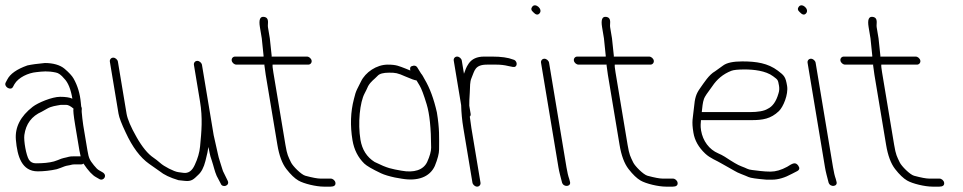

<svg xmlns="http://www.w3.org/2000/svg" viewBox="-43 -694 3593 716"><path d="M97.9 -55C119.9 -55 145.1 -57.7 168.7 -63L183.1 -68C193.3 -71.7 200.2 -75.5 211.6 -77C220.8 -78.2 224.4 -81 235.7 -81H260.7C263.4 -81 265.9 -82 268.2 -84C286.1 -57.2 301.9 -40.2 315.7 -33L327.9 -26C343.3 -17.6 359.7 -40.5 338.6 -52L326.4 -59C321.3 -61.7 314.9 -67.8 307.3 -77.5C291.9 -97 288.1 -102.8 283.1 -133L267.4 -227C264.9 -241.9 262.9 -264 261.7 -276.5C260.7 -286.1 264.3 -288 259.8 -297C259.7 -301.7 259.2 -306.3 258.4 -311C255.4 -344.5 246.4 -374.5 231.4 -401C225.8 -411 214.6 -423.2 197.9 -437.5C181.1 -451.8 154.8 -459 124.4 -459C96.8 -456.5 74.8 -453.5 59.1 -450C19.7 -436.1 -5.4 -418.4 -16.1 -397L-21.4 -387C-30.8 -371 -2.6 -354 5.4 -370L10.8 -380C25.6 -405.4 62.7 -422.3 92.8 -425C116.3 -427.6 134.7 -430.1 165.5 -423.5C175 -421.9 185.3 -414.4 196.4 -401C210.8 -386.6 221 -361.6 226.9 -326C216.8 -330.7 201.6 -333 181.3 -333C150.8 -333 98.3 -310.8 79.1 -295.9C33.3 -260.4 12.4 -219.5 16.2 -173C21.5 -109.9 38.6 -55 97.9 -55ZM237.4 -227 253.1 -133C254.4 -125 256 -117.7 257.7 -111H232C223.8 -111 217.7 -110.5 214.2 -109.5C198.2 -104.7 193 -106.1 172.6 -97L158.3 -92C140.6 -87.1 117.7 -85 90.9 -85C79.5 -85 71 -89.3 65.2 -98C54.7 -113.8 44.9 -169.3 47.8 -190.5C53.5 -232 75.2 -261 112.8 -277.5C118.4 -280.5 125.1 -284.3 133.2 -289C149.2 -298.1 165 -299.5 183.9 -303H203.8C211.1 -303 220.2 -298.3 231.1 -289C229.3 -283.7 231.4 -263 237.4 -227Z M692.7 -467C684.7 -467 678.8 -459.9 680.2 -452L702.8 -316C713.3 -253 708.5 -204.4 703.1 -147.7C701 -125.5 694.4 -102.6 683.3 -79C673.3 -56.7 659.4 -46.8 640.6 -49.5C633.5 -50.5 627.3 -51.3 622.1 -52C605.5 -54.1 567.6 -74.1 555.1 -85.8C545.2 -94.6 536.1 -101.3 529.3 -106C508.4 -120 487.3 -145.6 466.1 -183C444.8 -220.4 432.5 -249.4 429 -270L396.7 -464C395.4 -471.9 387.2 -479 379.2 -479C371.3 -479 365.4 -471.9 366.7 -464L399 -270C401.5 -255.3 410.4 -232 425.7 -200C450.8 -145.4 480 -106.4 513.2 -83C520.7 -77.7 533.8 -68.5 552.3 -55.5C568.1 -42.5 591.4 -31.3 622.7 -22C629.2 -21.3 637 -20.5 646 -19.5C671.2 -16.7 678.9 -25.1 696 -41.7C707.9 -52.2 717 -69.5 723.1 -93.7C729.3 -117.8 733 -135.3 734.1 -146C735.1 -140.1 738.4 -126.3 739.5 -120C740.1 -116 742.6 -107.6 746.9 -94.9C754.3 -72.7 757 -56.5 765.1 -38L779.8 -10C785.9 8.4 815.4 -1.4 806.1 -20L792.4 -48C789.7 -52.7 787.4 -58.2 785.7 -64.5C782.4 -76.6 771.8 -106.1 769.5 -120L753.8 -190L710.2 -452C708.8 -459.9 700.6 -467 692.7 -467Z M1207.8 -13C1206.5 -20.9 1198.3 -28 1190.3 -28H1179.3H1151.9C1140.9 -28 1122.2 -31.5 1095.7 -38.6C1080.3 -42.7 1048.8 -74.5 1042.3 -88.3C1031.8 -110.5 1027.8 -115.6 1021.4 -154L976.4 -424C973.8 -439.3 972.9 -449 973.6 -453H1106.6C1114.5 -453 1120.4 -460.1 1119.1 -468C1117.7 -475.9 1109.5 -483 1101.6 -483H969.6C970.1 -483.7 970.3 -484.7 970.1 -486L963.2 -551L956.2 -593C954.2 -605.5 963.2 -627.5 941.9 -631C926.8 -633.4 921.6 -620.8 926.2 -593L933.2 -551L939.7 -488C940.2 -485.3 940.1 -483.7 939.6 -483H833.6C825.6 -483 819.7 -475.9 821.1 -468C822.4 -460.1 830.6 -453 838.6 -453H943.6C943 -452.3 942.8 -451.5 943 -450.5L947.9 -415L991.4 -154C998 -114 1009.3 -83.8 1025.1 -63.5C1041 -43.1 1055.8 -28.9 1069.7 -20.8C1090.1 -8.8 1136.5 2 1164.1 2H1190.1C1202.2 2 1209.6 -2.6 1207.8 -13Z M1510.4 -394C1511.4 -392 1515.2 -385.6 1521.9 -374.8C1528.5 -364 1537.3 -340.8 1548.1 -305.1C1559 -269.5 1564.5 -215.6 1564.8 -143.5C1564.8 -129.8 1559.9 -112 1550 -90C1535.8 -59.8 1500.6 -48.9 1454 -57.5C1416.9 -64.3 1403.6 -65.5 1354 -90C1325 -108.2 1307.4 -135.8 1301.2 -172.7C1291 -234.3 1298.9 -312.9 1316.9 -346C1321.2 -354 1325.5 -363 1329.9 -373C1340.5 -391.2 1351.9 -397.1 1365.5 -411.5C1372.5 -419.2 1386.6 -423 1408 -423C1431.6 -423 1439 -422.2 1469.5 -408.5C1490 -399.5 1503.6 -394.7 1510.4 -394ZM1487.2 -431C1482.9 -433 1477.2 -435.3 1470.1 -438C1445.5 -447.2 1436 -453 1403 -453C1361 -453 1319.5 -424.3 1303.1 -390L1288.8 -361.5C1284.3 -352.5 1280.3 -340.3 1276.9 -325C1264.2 -276.8 1262.5 -225.4 1271.5 -171C1277.4 -135.8 1292.1 -106.8 1315.5 -84C1324.4 -75.4 1345.2 -63.3 1377.9 -47.8C1390.9 -41.7 1409.5 -36.4 1429.9 -32L1455.8 -27.5C1514.2 -17.6 1559.4 -33.4 1578.5 -75C1589.1 -101.1 1594.4 -121.6 1594.4 -136.5C1594.6 -180.6 1596.4 -213.5 1586.2 -275C1574.9 -325 1559.8 -366 1540.7 -398C1535.8 -406.2 1532.8 -413.8 1527.1 -420L1514.7 -440C1510.2 -449 1502.5 -451.4 1491.6 -447C1486.6 -445 1485.1 -439.7 1487.2 -431Z M1649.1 -468 1676.7 -302C1677.4 -274 1680.1 -245.3 1685 -216L1718.8 -13C1720.2 -5.1 1728.4 2 1736.3 2C1744.3 2 1750.2 -5.1 1748.8 -13L1715 -216C1712.9 -228.7 1711.3 -240.7 1710 -252L1708.9 -259C1711.8 -261.7 1712.8 -265.3 1712 -270L1707 -300C1706.8 -311.7 1707.4 -328 1708.9 -349C1710.6 -373.3 1708.4 -387.2 1715.7 -404C1727 -430 1727.2 -453 1773.6 -453H1808C1823.7 -453 1838.4 -451.3 1852.4 -447.8C1866.3 -444.3 1874.8 -443.3 1877.9 -445C1888.7 -450.9 1883.8 -469.8 1870.4 -472C1852.1 -479.3 1825.9 -483 1791.8 -483H1762.6C1735.7 -483 1716.4 -474.2 1704.5 -456.5C1694.3 -441.4 1693.3 -434.7 1687.2 -419L1679.1 -468C1677.7 -475.9 1669.5 -483 1661.6 -483C1653.6 -483 1647.7 -475.9 1649.1 -468Z M1974.6 -460 2039.5 -70C2040.9 -61.3 2042.9 -52.4 2045.2 -43.2L2053 -13C2059.4 6.1 2088.6 1.7 2082.3 -17L2079.7 -27C2076 -37 2072.6 -51.3 2069.5 -70L2004.6 -460C2003.2 -467.9 1995 -475 1987.1 -475C1979.1 -475 1973.2 -467.9 1974.6 -460ZM1942.4 -669.7C1936.4 -662.6 1937.3 -655.7 1945.1 -649C1954.9 -638.3 1962.9 -636.8 1969.3 -644.5C1982 -659.7 1954.4 -684.2 1942.4 -669.7Z M2483.8 -13C2482.5 -20.9 2474.3 -28 2466.3 -28H2455.3H2427.9C2416.9 -28 2398.2 -31.5 2371.7 -38.6C2356.3 -42.7 2324.8 -74.5 2318.3 -88.3C2307.8 -110.5 2303.8 -115.6 2297.4 -154L2252.4 -424C2249.8 -439.3 2248.9 -449 2249.6 -453H2382.6C2390.5 -453 2396.4 -460.1 2395.1 -468C2393.7 -475.9 2385.5 -483 2377.6 -483H2245.6C2246.1 -483.7 2246.3 -484.7 2246.1 -486L2239.2 -551L2232.2 -593C2230.2 -605.5 2239.2 -627.5 2217.9 -631C2202.8 -633.4 2197.6 -620.8 2202.2 -593L2209.2 -551L2215.7 -488C2216.2 -485.3 2216.1 -483.7 2215.6 -483H2109.6C2101.6 -483 2095.7 -475.9 2097.1 -468C2098.4 -460.1 2106.6 -453 2114.6 -453H2219.6C2219 -452.3 2218.8 -451.5 2219 -450.5L2223.9 -415L2267.4 -154C2274 -114 2285.3 -83.8 2301.1 -63.5C2317 -43.1 2331.8 -28.9 2345.7 -20.8C2366.1 -8.8 2412.5 2 2440.1 2H2466.1C2478.2 2 2485.6 -2.6 2483.8 -13Z M2574 -276C2576.2 -294 2577 -310.8 2582.4 -325.8C2584.9 -333 2595.2 -348.4 2613 -372C2630.7 -398.4 2653.1 -417.8 2684.4 -430C2692.9 -433.3 2709.4 -435 2734 -435C2765.9 -435 2812.6 -430.6 2840.2 -409.5C2857.2 -396.5 2858.2 -397.7 2862.1 -374C2863.8 -364 2863.1 -354.3 2859.9 -345C2851.5 -315.5 2838 -296.5 2819.4 -288C2806.8 -280 2783.4 -276 2754 -276ZM2571 -246H2759C2801.6 -246 2831.4 -250.8 2861.7 -279.7C2877.7 -295 2897.5 -341.8 2892.2 -373.7C2886.6 -407.2 2882.1 -412.1 2857.7 -430.5C2820.5 -458.5 2777.9 -465 2724.9 -465C2691.4 -465 2667.8 -460 2654.2 -450.1C2644 -442.7 2633.9 -435.4 2623.7 -428.2C2600.6 -415.3 2582.3 -385.2 2568.5 -366C2552.5 -343.7 2548.3 -329.4 2544.8 -291.5C2541.1 -252.3 2535.4 -243.6 2542.9 -199C2547.6 -170.4 2562.2 -144.5 2586.6 -121.5C2605.9 -103.2 2628.3 -96.2 2649.1 -83.5C2665.6 -73.4 2680.9 -66.4 2695.8 -57.1C2708.6 -48.6 2734.5 -40.4 2748.5 -33.8C2755.8 -30.3 2778.1 -27.1 2815.2 -24H2836.4C2859.1 -24 2883.9 -31.3 2910.7 -46L2930.1 -56C2938.8 -60.8 2940 -67.6 2933.7 -76.5C2923 -91.4 2912.2 -84.5 2892.4 -72C2870.4 -60 2849.7 -54 2830.2 -54C2804.8 -54 2780.9 -57.9 2762 -60C2744.1 -62 2743.3 -66.1 2721.4 -73.9C2708.4 -78.5 2689 -90.3 2659.8 -109.5C2651.6 -114.5 2643.6 -118.7 2635.7 -122C2601.6 -136.4 2578 -168.2 2571.4 -207.5C2568.3 -226.7 2570.6 -233.5 2571 -246Z M2968.6 -460 3033.5 -70C3034.9 -61.3 3036.9 -52.4 3039.2 -43.2L3047 -13C3053.4 6.1 3082.6 1.7 3076.3 -17L3073.7 -27C3070 -37 3066.6 -51.3 3063.5 -70L2998.6 -460C2997.2 -467.9 2989 -475 2981.1 -475C2973.1 -475 2967.2 -467.9 2968.6 -460ZM2936.4 -669.7C2930.4 -662.6 2931.3 -655.7 2939.1 -649C2948.9 -638.3 2956.9 -636.8 2963.3 -644.5C2976 -659.7 2948.4 -684.2 2936.4 -669.7Z M3477.8 -13C3476.5 -20.9 3468.3 -28 3460.3 -28H3449.3H3421.9C3410.9 -28 3392.2 -31.5 3365.7 -38.6C3350.3 -42.7 3318.8 -74.5 3312.3 -88.3C3301.8 -110.5 3297.8 -115.6 3291.4 -154L3246.4 -424C3243.8 -439.3 3242.9 -449 3243.6 -453H3376.6C3384.5 -453 3390.4 -460.1 3389.1 -468C3387.7 -475.9 3379.5 -483 3371.6 -483H3239.6C3240.1 -483.7 3240.3 -484.7 3240.1 -486L3233.2 -551L3226.2 -593C3224.2 -605.5 3233.2 -627.5 3211.9 -631C3196.8 -633.4 3191.6 -620.8 3196.2 -593L3203.2 -551L3209.7 -488C3210.2 -485.3 3210.1 -483.7 3209.6 -483H3103.6C3095.6 -483 3089.7 -475.9 3091.1 -468C3092.4 -460.1 3100.6 -453 3108.6 -453H3213.6C3213 -452.3 3212.8 -451.5 3213 -450.5L3217.9 -415L3261.4 -154C3268 -114 3279.3 -83.8 3295.1 -63.5C3311 -43.1 3325.8 -28.9 3339.7 -20.8C3360.1 -8.8 3406.5 2 3434.1 2H3460.1C3472.2 2 3479.6 -2.6 3477.8 -13Z"/></svg>

Font: MewTooHand
Style: CondLta
Weight: 400
Designer: Mew Too, Robert Jablonski
Version: Version 0.77